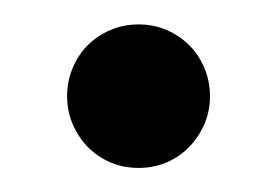

<svg xmlns="http://www.w3.org/2000/svg" viewBox="-20 -419 228 158"><path d="M152.8 -339.8Q152.8 -327.6 148.2 -316.9Q143.6 -306.2 135.7 -298.1Q127.9 -290 117.2 -285.4Q106.4 -280.8 94.2 -280.8Q81.5 -280.8 70.8 -285.4Q60.1 -290 52.2 -298.1Q44.4 -306.2 39.8 -316.9Q35.2 -327.6 35.2 -339.8Q35.2 -352.1 39.8 -363Q44.4 -374 52.2 -381.8Q60.1 -389.6 70.8 -394.3Q81.5 -398.9 94.2 -398.9Q106.4 -398.9 117.2 -394.3Q127.9 -389.6 135.7 -381.8Q143.6 -374 148.2 -363Q152.8 -352.1 152.8 -339.8Z"/></svg>

Font: Charis SIL Afr
Style: Regular
Weight: 400
Foundry: SIL International
Version: Version 5.000